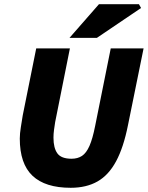

<svg xmlns="http://www.w3.org/2000/svg" viewBox="-20 -880 702 912"><path d="M316 12Q195 12 134.5 -45Q74 -102 74 -222Q74 -245 79 -276Q84 -307 88 -332L152 -650H312L242 -300Q239 -281 236.5 -262.5Q234 -244 234 -226Q234 -177 252.5 -151.5Q271 -126 320 -126Q349 -126 369.5 -139.5Q390 -153 405 -187Q420 -221 432 -282L506 -650H662L588 -286Q567 -180 531.5 -114Q496 -48 443 -18Q390 12 316 12ZM310 -700 450 -860H640L650 -842L440 -700Z"/></svg>

Font: Source Sans 3 ExtraLight Black
Style: Italic
Weight: 900
Italic angle: -11°
Version: Version 3.052;hotconv 1.1.0;makeotfexe 2.6.0